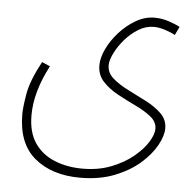

<svg xmlns="http://www.w3.org/2000/svg" viewBox="-47 -429 722 707"><g transform="rotate(5 314.0 -75.5)"><path d="M42 15Q42 -10 50.5 -60Q59 -110 98 -182L128 -169Q76 -70 76 16Q76 80 103.5 119.5Q131 159 177.5 177.5Q224 196 280 196Q339 196 386 177.5Q433 159 466.5 131.5Q500 104 517.5 75.5Q535 47 535 27Q535 1 512 -17.5Q489 -36 455.5 -52Q422 -68 388.5 -86Q355 -104 332 -128.5Q309 -153 309 -189Q309 -216 324.5 -249Q340 -282 367 -312Q394 -342 427.5 -361.5Q461 -381 497 -381Q524 -381 550.5 -372Q577 -363 591 -355L576 -324Q562 -332 539 -339.5Q516 -347 497 -347Q467 -347 439.5 -330Q412 -313 390.5 -288Q369 -263 356 -236.5Q343 -210 343 -192Q343 -164 366 -144Q389 -124 423 -107Q457 -90 491 -72.5Q525 -55 548 -32.5Q571 -10 571 22Q571 49 551.5 84.5Q532 120 494.5 153Q457 186 401.5 208Q346 230 274 230Q170 230 106 177Q42 124 42 15Z"/></g></svg>

Font: Noto Sans Arabic UI XCn XLt
Style: Regular
Weight: 200
Width: 2
Designer: Monotype Design Team, Nadine Chahine and Nizar Qandah
Foundry: Monotype Imaging Inc.
Version: Version 2.010; ttfautohint (v1.8.4.7-5d5b)